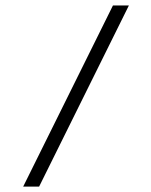

<svg xmlns="http://www.w3.org/2000/svg" viewBox="-20 -676 561 712"><path d="M125 16.1H65.9L398.9 -655.8H458Z"/></svg>

Font: Atsinvsda
Style: Italic
Weight: 400
Italic angle: -12°
Designer: Al Webster
Foundry: Al Webster and Michael Everson
Version: Version 2.000